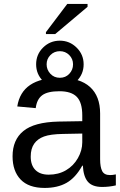

<svg xmlns="http://www.w3.org/2000/svg" viewBox="-20 -925 596 955"><path d="M202.1 9.8Q122.6 9.8 82.5 -32.2Q42.5 -74.2 42.5 -147.5Q42.5 -229.5 96.4 -273.4Q150.4 -317.4 270.5 -320.3L389.2 -322.3V-351.1Q389.2 -415.5 361.8 -443.4Q334.5 -471.2 275.9 -471.2Q216.8 -471.2 189.9 -451.2Q163.1 -431.2 157.7 -387.2L65.9 -395.5Q88.4 -538.1 277.8 -538.1Q377.4 -538.1 427.7 -492.4Q478 -446.8 478 -360.4V-132.8Q478 -93.8 488.3 -74Q498.5 -54.2 527.3 -54.2Q540 -54.2 556.2 -57.6V-2.9Q522.9 4.9 488.3 4.9Q439.5 4.9 417.2 -20.8Q395 -46.4 392.1 -101.1H389.2Q355.5 -40.5 310.8 -15.4Q266.1 9.8 202.1 9.8ZM222.2 -56.2Q270.5 -56.2 308.1 -78.1Q345.7 -100.1 367.4 -138.4Q389.2 -176.8 389.2 -217.3V-260.7L293 -258.8Q231 -257.8 199 -246.1Q167 -234.4 149.9 -210Q132.8 -185.5 132.8 -146Q132.8 -103 156 -79.6Q179.2 -56.2 222.2 -56.2ZM396 -605Q396 -556.2 361.3 -521.5Q326.7 -486.8 277.8 -486.8Q229 -486.8 194.3 -521.5Q159.7 -556.2 159.7 -605Q159.7 -654.3 194.3 -688.5Q229 -722.7 277.8 -722.7Q326.2 -722.7 361.1 -688.2Q396 -653.8 396 -605ZM343.3 -605Q343.3 -632.3 324.2 -651.4Q305.2 -670.4 277.8 -670.4Q250 -670.4 231 -651.4Q211.9 -632.3 211.9 -605Q211.9 -578.1 230.5 -558.1Q249 -538.1 277.8 -538.1Q306.2 -538.1 324.7 -557.9Q343.3 -577.6 343.3 -605ZM208.5 -755.4V-765.1L314.5 -905.3H415.5V-891.1L254.4 -755.4Z"/></svg>

Font: Liberation Sans
Style: Regular
Weight: 400
Designer: Steve Matteson
Foundry: Ascender Corporation
Version: Version 2.00.1